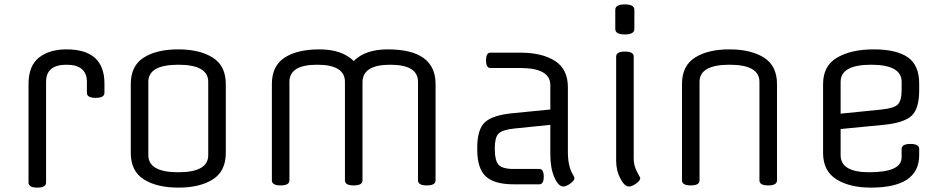

<svg xmlns="http://www.w3.org/2000/svg" viewBox="-20 -840 4309 875"><path d="M376 -417V-467Q376 -545 283 -545Q190 -545 190 -467V-8Q190 15 150 15Q110 15 110 -8V-457Q110 -540 157.5 -577.5Q205 -615 283 -615Q456 -615 456 -459V-417Q456 -394 416 -394Q376 -394 376 -417Z M929 -133V-467Q929 -545 792.5 -545Q656 -545 656 -467V-133Q656 -55 792.5 -55Q929 -55 929 -133ZM1009 -457V-143Q1009 -60 950 -22.5Q891 15 793 15Q695 15 635.5 -22.5Q576 -60 576 -143V-457Q576 -540 635 -577.5Q694 -615 792 -615Q890 -615 949.5 -577.5Q1009 -540 1009 -457Z M1219 -18V-457Q1219 -539 1276.5 -577Q1334 -615 1436 -615Q1538 -615 1592 -562Q1645 -615 1747 -615Q1965 -615 1965 -457V-18Q1965 5 1925 5Q1885 5 1885 -18V-467Q1885 -545 1758.5 -545Q1632 -545 1632 -465V-18Q1632 5 1592 5Q1552 5 1552 -18V-467Q1552 -545 1425.5 -545Q1299 -545 1299 -467V-18Q1299 5 1259 5Q1219 5 1219 -18Z M2438 0H2321Q2233 0 2194 -36Q2155 -72 2155 -158V-166Q2155 -251 2190 -283Q2225 -315 2315 -324L2488 -341V-452Q2488 -530 2352 -530H2215Q2195 -530 2195 -565Q2195 -600 2215 -600H2352Q2450 -600 2509 -562.5Q2568 -525 2568 -442V-147Q2568 -82 2591 -44Q2598 -32 2598 -29Q2598 -17 2579 -3.5Q2560 10 2547 10Q2525 10 2506.5 -31.5Q2488 -73 2488 -137V-271L2321 -254Q2267 -248 2251 -230Q2235 -212 2235 -166V-158Q2235 -110 2251.5 -90Q2268 -70 2321 -70H2438Q2458 -70 2458 -35Q2458 0 2438 0Z M2868 -582V-117Q2868 -85 2883 -57.5Q2898 -30 2898 -29Q2898 -17 2879 -3.5Q2860 10 2847 10Q2826 10 2807 -26.5Q2788 -63 2788 -107V-582Q2788 -605 2828 -605Q2868 -605 2868 -582ZM2871 -795V-708Q2871 -683 2827.5 -683Q2784 -683 2784 -708V-795Q2784 -820 2827.5 -820Q2871 -820 2871 -795Z M3521 -457V-18Q3521 5 3481 5Q3441 5 3441 -18V-467Q3441 -545 3304.5 -545Q3168 -545 3168 -467V-18Q3168 5 3128 5Q3088 5 3088 -18V-457Q3088 -540 3147 -577.5Q3206 -615 3304 -615Q3402 -615 3461.5 -577.5Q3521 -540 3521 -457Z M4169 -459V-429Q4169 -344 4134 -312Q4099 -280 4006 -271L3811 -252V-133Q3811 -55 3941 -55Q4089 -55 4089 -123V-161Q4089 -184 4129 -184Q4169 -184 4169 -161V-133Q4169 15 3949 15Q3852 15 3791.5 -23Q3731 -61 3731 -143V-457Q3731 -540 3795 -577.5Q3859 -615 3962 -615Q4065 -615 4117 -579Q4169 -543 4169 -459ZM3811 -467V-322L3999 -341Q4056 -347 4072.5 -365Q4089 -383 4089 -429V-467Q4089 -545 3950 -545Q3811 -545 3811 -467Z"/></svg>

Font: Offside
Style: Regular
Weight: 400
Designer: Eduardo Rodriguez Tunni
Foundry: Eduardo Rodriguez Tunni
Version: Version 1.001